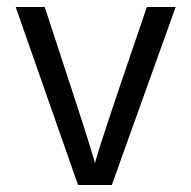

<svg xmlns="http://www.w3.org/2000/svg" viewBox="-20 -527 545 547"><path d="M24.7 -507 202.3 0H298.6L480.4 -507H398.4L325.6 -293.4Q301.6 -222.9 286.7 -177.6Q271.7 -132.2 264 -107.4Q256.2 -82.5 253.4 -72.5Q250.6 -62.4 250.6 -62.4Q250.6 -62.4 247.8 -72.5Q245 -82.5 237.3 -107.4Q229.5 -132.2 215.1 -177.6Q200.7 -222.9 177.4 -293.4L107.4 -507Z"/></svg>

Font: Hind Variable Light
Style: Regular
Weight: 300
Designer: Manushi Parikh, Satya Rajpurohit
Foundry: Indian Type Foundry
Version: Version 3.000